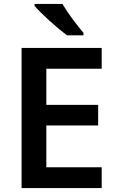

<svg xmlns="http://www.w3.org/2000/svg" viewBox="-20 -958 594 978"><path d="M298 -938H156V-928C187 -891 273 -813 322 -778H405V-791C373 -828 324 -893 298 -938ZM498 0V-106H216V-319H480V-424H216V-608H498V-714H90V0Z"/></svg>

Font: Noto Sans Syriac SemiBold
Style: Regular
Weight: 600
Designer: Patrick Giasson and the Monotype Design Team
Foundry: Monotype Imaging Inc.
Version: Version 3.000